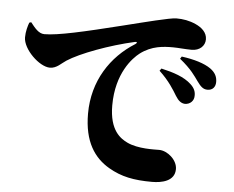

<svg xmlns="http://www.w3.org/2000/svg" viewBox="-54 -812 1108 910"><g transform="rotate(5 500.0 -357.0)"><path d="M779 -382C793 -359 807 -349 824 -348C849 -348 867 -366 867 -389C868 -408 862 -426 842 -444C809 -475 757 -492 699 -505L691 -494C739 -449 762 -410 779 -382ZM874 -461C892 -436 904 -424 925 -424C949 -424 963 -440 963 -464C963 -488 954 -508 929 -526C899 -547 850 -562 790 -570L783 -559C839 -514 858 -483 874 -461ZM65 -670C85 -645 104 -619 132 -619C196 -619 318 -647 499 -692C600 -717 719 -748 749 -748C781 -748 811 -743 842 -729C871 -716 897 -694 897 -661C897 -630 872 -606 834 -606C804 -606 769 -610 745 -610C701 -610 644 -608 589 -566C558 -542 482 -465 482 -311C482 -191 536 -157 569 -141C621 -116 699 -120 722 -120C761 -120 809 -80 809 -36C809 22 747 34 701 34C614 34 554 22 494 -13C422 -55 371 -128 371 -262C371 -418 452 -539 566 -610C575 -616 574 -622 564 -620C443 -593 307 -542 247 -503C225 -489 204 -463 172 -463C121 -463 42 -540 42 -596C42 -624 50 -651 56 -667Z"/></g></svg>

Font: Source Han Serif KR Heavy
Style: Regular
Weight: 900
Designer: Ryoko NISHIZUKA 西塚涼子 (kana & ideographs); Frank Grießhammer (Latin, Greek & Cyrillic); Wenlong ZHANG 张文龙 (bopomofo); San
Foundry: Adobe
Version: Version 2.001;hotconv 1.1.0;makeotfexe 2.6.0